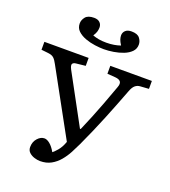

<svg xmlns="http://www.w3.org/2000/svg" viewBox="-168 -1071 1070 1207"><g transform="rotate(20 367.0 -467.5)"><path d="M240 14Q222 14 201.5 7.5Q181 1 166.5 -12.5Q152 -26 152 -48Q152 -83 173 -106.5Q194 -130 219 -130Q236 -130 256 -113.5Q276 -97 294 -65Q303 -71 323.5 -94.5Q344 -118 358 -157L120 -591Q107 -616 94.5 -627.5Q82 -639 56 -642L10 -647V-700H306V-647L242 -640Q225 -638 220 -628Q215 -618 228 -593L407 -263H412Q433 -311 452 -358Q471 -405 492.5 -461Q514 -517 540 -590Q550 -616 540.5 -628.5Q531 -641 505 -643L451 -647V-700H729V-647L671 -643Q653 -642 638.5 -630Q624 -618 613 -588Q574 -485 532.5 -383Q491 -281 441 -173Q427 -143 409.5 -110Q392 -77 368.5 -49Q345 -21 313.5 -3.5Q282 14 240 14ZM376 -784Q350 -784 316.5 -788.5Q283 -793 251.5 -804.5Q220 -816 199.5 -835.5Q179 -855 179 -885Q179 -908 195.5 -928.5Q212 -949 253 -949Q278 -949 291.5 -936Q305 -923 305 -903Q305 -891 301.5 -877Q298 -863 285 -843Q304 -836 326 -832Q348 -828 377 -828Q404 -828 428 -832Q452 -836 471 -843Q458 -863 453.5 -877Q449 -891 449 -903Q449 -923 463 -936Q477 -949 503 -949Q543 -949 558.5 -929Q574 -909 574 -886Q574 -858 555 -838.5Q536 -819 505.5 -807Q475 -795 440.5 -789.5Q406 -784 376 -784Z"/></g></svg>

Font: Literata 7pt
Style: Regular
Weight: 400
Designer: Latin by Veronika Burian and Jose Scaglione. Greek by Irene Vlachou. Cyrillic by Vera Evstafieva.
Foundry: TypeTogether
Version: Version 3.002